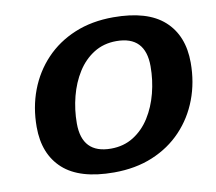

<svg xmlns="http://www.w3.org/2000/svg" viewBox="-80 -813 1033 920"><g transform="rotate(-10 436.5 -353.5)"><path d="M855.5 -441.5Q855.5 -346 824.2 -263.5Q793 -181 734 -118.8Q675 -56.5 591.5 -21.8Q508 13 403 13Q237 13 156 -60.2Q75 -133.5 75 -265.5Q75 -361 106.2 -443.5Q137.5 -526 196.5 -588.2Q255.5 -650.5 339 -685.2Q422.5 -720 527.5 -720Q693 -720 774.2 -646.8Q855.5 -573.5 855.5 -441.5ZM267.5 -249Q267.5 -102 408.5 -102Q470.5 -102 518.2 -132Q566 -162 598 -212.8Q630 -263.5 646.5 -327.2Q663 -391 663 -458Q663 -605 522 -605Q460 -605 412.2 -575Q364.5 -545 332.5 -494.2Q300.5 -443.5 284 -379.8Q267.5 -316 267.5 -249Z"/></g></svg>

Font: Newsreader Caption
Style: Bold Italic
Weight: 700
Italic angle: -17°
Designer: Hugues Gentile
Foundry: Production Type
Version: Version 1.001